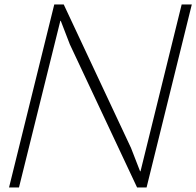

<svg xmlns="http://www.w3.org/2000/svg" viewBox="-20 -830 869 850"><path d="M829.1 -810.1 628.9 0H586.9L289.1 -633.8L249 -737.8H247.1L64 0H20L220.2 -810.1H262.2L560.1 -174.8L600.1 -71.8H602.1L784.2 -810.1Z"/></svg>

Font: Sinkin Sans 200 X Light Italic
Style: Regular
Weight: 200
Italic angle: -112°
Designer: Keith Bates
Foundry: K-Type
Version: Sinkin Sans (version 1.0)  by Keith Bates   •   © 2014   www